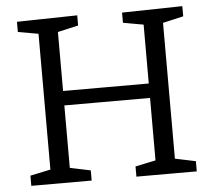

<svg xmlns="http://www.w3.org/2000/svg" viewBox="-51 -753 897 808"><g transform="rotate(-5 398.0 -349.0)"><path d="M49 0V-43L148 -64L135 -46V-651L151 -632L49 -650V-693L304 -698V-655L203 -632L217 -651V-371L202 -386H594L579 -371V-651L594 -632L493 -650V-693L748 -698V-655L648 -632L661 -651V-46L648 -64L748 -43V0H493V-43L592 -64L579 -46V-339L594 -325H202L217 -339V-46L204 -64L304 -43V0Z"/></g></svg>

Font: Pack4
Style: Regular
Weight: 400
Version: Version 2.002